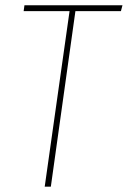

<svg xmlns="http://www.w3.org/2000/svg" viewBox="-20 -701 480 721"><path d="M439.9 -681.2 434.1 -659.2H263.2L170.9 0H147.9L241.2 -659.2H68.8L71.8 -681.2Z"/></svg>

Font: Fira Sans Compressed Thin
Style: Italic
Weight: 100
Width: 3
Italic angle: -8°
Designer: Carrois Corporate & Edenspiekermann AG
Foundry: Carrois Corporate GbR & Edenspiekermann AG
Version: Version 4.203;PS 004.203;hotconv 1.0.88;makeotf.lib2.5.64775